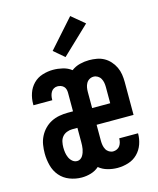

<svg xmlns="http://www.w3.org/2000/svg" viewBox="-117 -860 785 954"><g transform="rotate(-15 275.0 -383.0)"><path d="M185 12Q153 12 123 0.5Q93 -11 73 -34.5Q53 -58 45 -89Q37 -120 37 -151Q37 -173 40.5 -195Q44 -217 54 -237Q64 -257 79.5 -273Q95 -289 114.5 -299Q134 -309 156 -313Q178 -317 200 -317H227V-413Q227 -422 224.5 -430.5Q222 -439 216 -445Q210 -451 201.5 -454Q193 -457 184 -457Q174 -457 165 -452Q156 -447 151 -438Q146 -429 144 -419.5Q142 -410 142 -400V-397H45V-404Q45 -432 54 -458.5Q63 -485 82.5 -505Q102 -525 129.5 -533.5Q157 -542 184 -542Q209 -542 234 -536Q259 -530 278 -515Q298 -530 322 -536Q346 -542 370 -542Q389 -542 409 -538.5Q429 -535 446 -525.5Q463 -516 476.5 -501Q490 -486 498.5 -468Q507 -450 510 -430.5Q513 -411 513 -391V-222H323V-139Q323 -128 325 -116.5Q327 -105 332.5 -95Q338 -85 348 -79Q358 -73 369 -73Q379 -73 388.5 -77.5Q398 -82 403.5 -90Q409 -98 411.5 -107.5Q414 -117 414 -127V-128H511V-127Q511 -99 501.5 -72Q492 -45 472 -25Q452 -5 424.5 3.5Q397 12 369 12Q344 12 318.5 5Q293 -2 274 -18Q256 -2 232.5 5Q209 12 185 12ZM323 -308H416V-391Q416 -403 414 -414Q412 -425 406.5 -435Q401 -445 391 -451Q381 -457 370 -457Q358 -457 348 -451Q338 -445 332.5 -435Q327 -425 325 -414Q323 -403 323 -391ZM184 -73Q193 -73 200.5 -78Q208 -83 212.5 -90.5Q217 -98 220 -106.5Q223 -115 224.5 -123.5Q226 -132 226.5 -141Q227 -150 227 -159V-232H200Q186 -232 172 -226.5Q158 -221 149 -210Q140 -199 137 -184.5Q134 -170 134 -156Q134 -142 136 -129Q138 -116 143.5 -103.5Q149 -91 159.5 -82Q170 -73 184 -73ZM261 -587 207 -633 336 -778 403 -722Z"/></g></svg>

Font: Lode Dark Term
Style: Bold
Weight: 700
Monospace: yes
Designer: Belleve Invis
Foundry: Belleve Invis
Version: Version 29.2.0